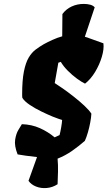

<svg xmlns="http://www.w3.org/2000/svg" viewBox="-20 -862 554 990"><path d="M276.9 87.9Q250.5 105 220.9 107.4Q191.4 109.9 166 99.9Q140.6 89.8 127 70.3L170.9 -52.2Q138.7 -55.7 112.8 -59.3Q86.9 -63 70.8 -65.9Q53.2 -110.4 58.1 -141.8Q63 -173.3 75.4 -193.1Q87.9 -212.9 92.8 -221.7Q143.1 -220.2 185.3 -201.4Q227.5 -182.6 261.7 -153.8L287.1 -165.5Q291 -179.7 295.4 -204.8Q299.8 -230 300.3 -243.2Q299.8 -243.2 281.7 -249.5Q263.7 -255.9 250.5 -261.2Q224.6 -272 192.4 -287.6Q160.2 -303.2 133.1 -321.5Q106 -339.8 95.2 -357.4Q94.7 -360.4 94.5 -364.5Q94.2 -368.7 94.2 -375Q94.2 -448.2 103.3 -493.4Q112.3 -538.6 127.9 -564.9Q143.6 -591.3 163.8 -606.4Q184.1 -621.6 206.1 -634.3Q223.6 -644 249.8 -656Q275.9 -668 300.8 -674.8L301.8 -789.6Q320.8 -815.4 349.6 -828.6Q378.4 -841.8 411.6 -841.8Q430.7 -841.8 445.6 -837.6Q460.4 -833.5 468.3 -824.2L417.5 -672.4Q431.2 -668.9 439.9 -665L513.2 -638.7Q517.1 -609.4 505.1 -569.1Q493.2 -528.8 470.5 -491.2Q447.8 -453.6 418.5 -430.7Q400.9 -439 376.5 -456.8Q352.1 -474.6 329.3 -497.6Q306.6 -520.5 293.5 -543L280.8 -538.6L262.2 -433.6Q277.3 -424.3 304.2 -405.5Q331.1 -386.7 360.8 -363.3Q390.6 -339.8 415.3 -316.7Q439.9 -293.5 451.2 -275.9Q450.2 -256.3 445.3 -230.2Q440.4 -204.1 433.1 -179Q425.8 -153.8 417.5 -135.7Q386.2 -108.4 351.8 -84.2Q317.4 -60.1 276.9 -43.9Q279.8 -12.2 279.1 22.2Q278.3 56.6 276.9 87.9Z"/></svg>

Font: Fruktur
Style: Italic
Weight: 400
Italic angle: -8°
Designer: Viktoriya Grabowska, Eben Sorkin
Foundry: Viktoriya Grabowska
Version: Version 1.008; ttfautohint (v1.8.4.7-5d5b)